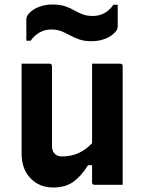

<svg xmlns="http://www.w3.org/2000/svg" viewBox="-20 -821 640 853"><path d="M200 -538Q211 -538 211 -527V-172Q211 -150 223 -138Q235 -126 255 -126Q294 -126 327 -140Q360 -154 389 -185V-538H514Q525 -538 525 -527V0H400Q389 0 389 -11V-87H371Q343 -41 307.5 -14.5Q272 12 216 12Q155 12 115.5 -29Q76 -70 76 -139V-538ZM392 -750Q449 -750 484 -800H503V-706Q503 -699 501.5 -694Q500 -689 495 -682Q479 -662 450.5 -650Q422 -638 387 -638Q354 -638 331.5 -646Q309 -654 291 -664Q273 -674 253.5 -682Q234 -690 208 -690Q152 -690 116 -640H97V-733Q97 -747 105 -757Q121 -777 149.5 -789Q178 -801 213 -801Q246 -801 268.5 -793.5Q291 -786 309 -775.5Q327 -765 346.5 -757.5Q366 -750 392 -750Z"/></svg>

Font: Recursive Mn Lnr St
Style: Bold
Weight: 700
Monospace: yes
Version: Version 1.079;hotconv 1.0.112;makeotfexe 2.5.65598; ttfautoh